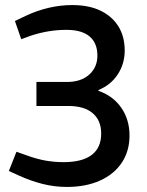

<svg xmlns="http://www.w3.org/2000/svg" viewBox="-20 -730 580 759"><path d="M244 9Q195 9 148 -3Q101 -15 57 -35L15 -54L45 -130L85 -116Q126 -101 161 -95Q196 -89 231 -89Q305 -89 342.5 -117.5Q380 -146 380 -202Q380 -254 346.5 -282.5Q313 -311 251 -311H124V-406H245Q300 -406 332.5 -435Q365 -464 365 -510Q365 -560 334 -586Q303 -612 243 -612Q208 -612 173.5 -606.5Q139 -601 102 -589L64 -575L39 -647L81 -667Q125 -688 172 -699Q219 -710 265 -710Q332 -710 378 -687.5Q424 -665 448.5 -625Q473 -585 473 -530Q473 -478 445.5 -436Q418 -394 369 -374V-371Q427 -351 459.5 -304Q492 -257 492 -194Q492 -133 461.5 -87Q431 -41 375 -16Q319 9 244 9Z"/></svg>

Font: REM
Style: Regular
Weight: 400
Designer: Octavio Pardo
Foundry: Ashler Design
Version: Version 1.005;gftools[0.9.28]